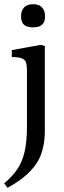

<svg xmlns="http://www.w3.org/2000/svg" viewBox="-31 -682 303 912"><path d="M183 -604Q183 -577 169 -564.5Q155 -552 126 -552Q97 -552 83 -564.5Q69 -577 69 -604Q69 -632 83.5 -647Q98 -662 126 -662Q154 -662 168.5 -647Q183 -632 183 -604ZM182 -463V-63Q182 39 138.5 100Q95 161 5 210L-11 189Q29 155 52 120.5Q75 86 86 38Q97 -10 97 -81V-345Q97 -372 92.5 -385.5Q88 -399 72.5 -405Q57 -411 25 -411V-444L163 -469Z"/></svg>

Font: Gupter Medium
Style: Regular
Weight: 500
Designer: Octavio Pardo
Version: Version 1.000